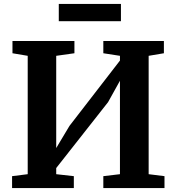

<svg xmlns="http://www.w3.org/2000/svg" viewBox="-20 -950 891 970"><path d="M356 -743V-681L264 -668V-202L331 -314L586 -644V-668L502 -681V-743H808V-681L731 -668V-70L811 -60V0H502V-60L586 -70V-542L526 -434L264 -101V-70L353 -60V0H41V-60L120 -70V-668L43 -681V-743ZM591 -843H277V-930H591Z"/></svg>

Font: Koeln Type Serif
Style: Bold
Weight: 700
Designer: Eben Sorkin
Foundry: Eben Sorkin
Version: Version 2.002